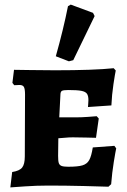

<svg xmlns="http://www.w3.org/2000/svg" viewBox="-20 -808 554 836"><path d="M33 -59Q65 -64 76.5 -78.5Q88 -93 88 -127L89 -396Q89 -421 84 -429.5Q79 -438 65 -438L42 -437L34 -447L41 -504Q59 -504 110.5 -503Q162 -502 220 -502Q389 -502 475 -511L484 -501Q481 -488 474 -441.5Q467 -395 465 -349L363 -342Q363 -345 364 -354Q365 -363 365 -372Q365 -391 358.5 -400Q352 -409 334 -412.5Q316 -416 277 -416Q255 -416 249 -412Q243 -408 243 -394L238 -297H309Q334 -297 362 -299Q390 -301 401 -302L410 -292L398 -208Q388 -208 358.5 -209Q329 -210 297 -210Q279 -210 260 -208Q241 -206 234 -206Q233 -172 233 -129Q233 -107 236 -98Q239 -89 248 -85.5Q257 -82 277 -82Q319 -82 339 -88Q359 -94 368.5 -111Q378 -128 384 -166L478 -173L486 -162Q483 -149 475.5 -103Q468 -57 464 -6L452 5Q428 4 346 2Q264 0 190 0Q139 0 89 3.5Q39 7 25 8ZM223 -563Q256 -680 276 -781L288 -788L385 -752L392 -738L299 -546L280 -541Z"/></svg>

Font: Alegreya SC ExtraBold
Style: Regular
Weight: 800
Designer: Juan Pablo del Peral
Foundry: Huerta Tipografica
Version: Version 2.007; ttfautohint (v1.6)